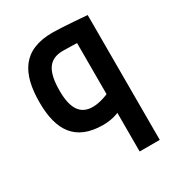

<svg xmlns="http://www.w3.org/2000/svg" viewBox="-173 -624 882 951"><g transform="rotate(-30 268.0 -148.0)"><path d="M258 11C313 11 348 -6 348 -6V215H463V-499C463 -499 324 -511 268 -511C97 -511 40 -408 40 -243C40 -83 100 11 258 11ZM268 -407C295 -407 348 -405 348 -405V-113C348 -113 303 -92 258 -92C185 -92 155 -146 155 -243C155 -353 186 -407 268 -407Z"/></g></svg>

Font: TitilliumText22L
Style: 800 wt
Weight: 800
Designer: Campivisivi
Foundry: Campivisivi
Version: 1.000